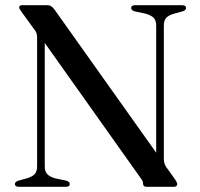

<svg xmlns="http://www.w3.org/2000/svg" viewBox="-20 -720 770 740"><path d="M249 -11Q249 0 233.5 0H53Q37.5 0 37.5 -11Q37.5 -19 50 -23.5L84.5 -33Q105 -39.5 114 -49.2Q123 -59 123 -80V-574Q123 -585.5 120.5 -592.8Q118 -600 107 -613.5L62.5 -675Q54 -686.5 54 -691.5Q54 -700 66 -700H164Q178 -700 190.5 -682.5L582 -131.5V-620Q582 -640.5 573 -650.5Q564 -660.5 542.5 -667L498 -676.5Q485.5 -681 485.5 -689Q485.5 -700 501 -700H681.5Q697 -700 697 -689Q697 -681 684.5 -676.5L650 -667Q629.5 -661 620.5 -651Q611.5 -641 611.5 -620V-108Q611.5 -89 620.5 -76.5L653 -31Q659 -22.5 661 -17.8Q663 -13 663 -10Q663 0 649 0H545.5Q531.5 0 531.5 -11.5Q531.5 -17 529.5 -22Q527.5 -27 519 -38L152.5 -554.5V-80Q152.5 -59.5 161.5 -49.5Q170.5 -39.5 191 -33L236.5 -23.5Q249 -19 249 -11Z"/></svg>

Font: Fraunces 72pt S000
Style: Regular
Weight: 400
Version: Version 1.000; ttfautohint (v1.8.3)